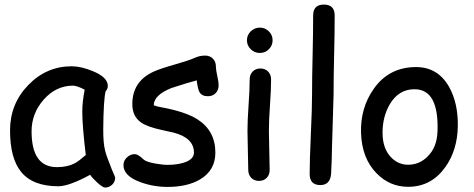

<svg xmlns="http://www.w3.org/2000/svg" viewBox="-20 -806 2119 858"><path d="M449.2 32.2Q439.9 32.2 415.5 10.7Q393.6 -9.3 382.8 -24.9Q335.9 0.5 300.3 13.4Q264.6 26.4 240.7 26.4Q126.5 26.4 74.2 -38.1Q24.9 -98.6 24.9 -223.6Q24.9 -341.8 106.2 -425.8Q187.5 -509.8 300.3 -509.8Q342.8 -509.8 395.5 -487.8Q461.9 -460.4 461.9 -421.9Q461.9 -408.7 452.1 -398.4Q447.3 -379.9 444.6 -337.4Q441.9 -294.9 441.4 -228.5Q440.9 -168 449.7 -132.8Q454.6 -111.3 480.5 -46.9Q483.9 -38.1 491.7 -21L494.6 -12.7Q494.6 6.8 481 19.5Q467.3 32.2 449.2 32.2ZM347.7 -307.1Q347.7 -328.1 350.3 -352.8Q353 -377.4 358.4 -405.3Q340.3 -414.6 327.4 -418.9Q314.5 -423.3 306.6 -423.3Q231 -423.3 176 -361.6Q121.1 -299.8 121.1 -219.2Q121.1 -139.2 149.4 -99.1Q177.7 -59.1 234.4 -59.1Q281.2 -59.1 314 -76.2Q331.5 -85.4 363.3 -113.3Q347.7 -242.7 347.7 -307.1Z M909.2 -376Q882.3 -376 871.6 -394Q864.3 -406.7 858.9 -446.8Q822.3 -437.5 746.1 -412.6Q667.5 -381.3 667 -335.4Q681.6 -330.1 695.8 -327.6Q808.1 -307.6 862.8 -272.5Q942.4 -221.2 942.4 -124Q942.4 -44.4 873.5 -3.9Q816.4 29.3 729 29.3Q665 29.3 606.9 7.8Q531.7 -19.5 531.7 -68.4Q531.7 -87.9 547.1 -102.5Q562.5 -117.2 582 -117.2Q597.2 -117.2 621.1 -93.8Q632.8 -82.5 673.8 -75.2Q706.5 -69.3 729 -69.3Q770 -69.3 801.3 -79.1Q846.7 -93.3 846.7 -124Q846.7 -190.4 753.9 -213.9L703.1 -225.1Q638.2 -239.3 610.8 -258.3Q571.3 -285.6 571.3 -340.8Q571.3 -442.9 667.5 -486.3Q696.8 -499.5 761.2 -517.8Q825.7 -536.1 853.5 -548.8Q873.5 -557.6 897 -557.6Q918 -557.6 931.4 -543.9Q944.8 -530.3 944.8 -508.3Q944.8 -494.1 950.9 -466.8Q957 -439.5 957 -425.3Q957 -403.3 943.6 -389.6Q930.2 -376 909.2 -376Z M1141.1 -569.3Q1117.7 -569.3 1100.6 -585.9Q1083.5 -602.5 1083.5 -626Q1083.5 -649.4 1100.6 -666Q1117.7 -682.6 1141.1 -682.6Q1164.6 -682.6 1181.4 -666Q1198.2 -649.4 1198.2 -626Q1198.2 -602.5 1181.4 -585.9Q1164.6 -569.3 1141.1 -569.3ZM1181.6 -221.7Q1181.6 -192.4 1183.3 -134Q1185.1 -75.7 1185.1 -46.4Q1185.1 -24.9 1171.9 -11.2Q1158.7 2.4 1137.2 2.4Q1116.2 2.4 1102.8 -11.2Q1089.4 -24.9 1089.4 -46.4Q1089.4 -75.7 1087.6 -134Q1085.9 -192.4 1085.9 -221.7Q1085.9 -267.6 1090.8 -336.2Q1095.7 -404.8 1095.7 -450.7Q1095.7 -472.7 1109.1 -486.3Q1122.6 -500 1143.6 -500Q1164.6 -500 1178 -486.3Q1191.4 -472.7 1191.4 -450.7Q1191.4 -404.8 1186.5 -336.2Q1181.6 -267.6 1181.6 -221.7Z M1470.7 -383.8 1463.4 -141.1Q1463.4 -102.5 1459.5 -27.8Q1454.6 21 1411.6 21Q1363.8 21 1363.8 -28.8Q1363.8 -87.9 1369.1 -206.3Q1374.5 -324.7 1374.5 -383.8Q1374.5 -460.9 1377 -560.3Q1379.4 -659.7 1379.4 -736.8Q1379.4 -785.6 1427.2 -785.6Q1475.6 -785.6 1475.6 -736.8Q1475.6 -659.7 1473.1 -560.3Q1470.7 -460.9 1470.7 -383.8Z M1803.7 28.8Q1721.7 28.8 1662.6 -31.7Q1596.7 -99.1 1593.3 -212.9Q1590.3 -323.2 1648.9 -407.2Q1717.3 -506.3 1839.4 -506.3Q1937 -506.3 1987.3 -417Q2027.3 -344.7 2025.9 -243.2Q2024.4 -134.8 1969.2 -58.1Q1906.7 28.8 1803.7 28.8ZM1833 -407.2Q1761.2 -407.7 1721.2 -338.9Q1689.5 -283.7 1689.5 -212.9Q1689.5 -142.1 1728 -102.5Q1760.3 -69.8 1803.7 -69.8Q1854.5 -69.8 1891.1 -106.9Q1932.6 -147.9 1935.1 -217.8Q1941.9 -406.7 1833 -407.2Z"/></svg>

Font: YBG Kramawirya
Style: Regular
Weight: 400
Designer: R.S. Wihananto
Foundry: R.S. Wihananto
Version: Version 2.0.1